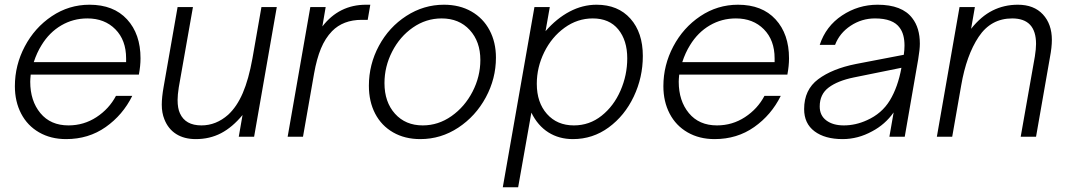

<svg xmlns="http://www.w3.org/2000/svg" viewBox="-20 -579 4522 813"><path d="M43 -214Q43 -303 85 -382.5Q127 -462 199.5 -510.5Q272 -559 359 -559Q461 -559 518 -497Q575 -435 575 -332Q575 -300 568 -263H110Q108 -243 108 -233Q108 -152 151 -100Q194 -48 270 -48Q335 -48 388.5 -83Q442 -118 471 -173H540Q500 -92 427.5 -41Q355 10 260 10Q195 10 145.5 -18.5Q96 -47 69.5 -98Q43 -149 43 -214ZM514 -316V-332Q514 -409 468.5 -455Q423 -501 350 -501Q290 -501 239.5 -471.5Q189 -442 156 -388Q136 -356 123 -316Z M676 -74Q665 -101 665 -136Q665 -167 673 -212L732 -549H797L737 -209Q732 -177 732 -156Q732 -120 742 -99Q765 -48 833 -48Q895 -48 946 -93Q983 -127 1008 -185Q1033 -243 1049 -332L1087 -549H1152L1056 0H991L1007 -92Q964 -40 916 -15Q868 10 809 10Q760 10 726 -11.5Q692 -33 676 -74Z M1548 -559 1537 -495H1512Q1433 -495 1386 -447Q1357 -417 1339 -373.5Q1321 -330 1310 -268L1263 0H1198L1294 -549H1359L1345 -467Q1416 -559 1530 -559Z M1542 -216Q1542 -306 1584.5 -385Q1627 -464 1700.5 -511.5Q1774 -559 1860 -559Q1926 -559 1976 -530.5Q2026 -502 2053 -451Q2080 -400 2080 -335Q2080 -246 2037 -166.5Q1994 -87 1920.5 -38.5Q1847 10 1760 10Q1694 10 1644.5 -18.5Q1595 -47 1568.5 -98Q1542 -149 1542 -216ZM2014 -325Q2014 -403 1969 -452Q1924 -501 1850 -501Q1784 -501 1728.5 -462.5Q1673 -424 1640.5 -360.5Q1608 -297 1608 -227Q1608 -147 1652.5 -97.5Q1697 -48 1770 -48Q1836 -48 1892 -87.5Q1948 -127 1981 -191Q2014 -255 2014 -325Z M2109 214 2243 -549H2308L2290 -447Q2337 -501 2392 -530Q2447 -559 2506 -559Q2597 -559 2649.5 -500Q2702 -441 2702 -342Q2702 -251 2663.5 -170Q2625 -89 2557.5 -39.5Q2490 10 2406 10Q2347 10 2302 -18.5Q2257 -47 2230 -102L2174 214ZM2636 -332Q2636 -408 2598 -454.5Q2560 -501 2490 -501Q2425 -501 2370.5 -461.5Q2316 -422 2284.5 -358Q2253 -294 2253 -224Q2253 -145 2296 -96.5Q2339 -48 2410 -48Q2476 -48 2527.5 -89Q2579 -130 2607.5 -195.5Q2636 -261 2636 -332Z M2789 -214Q2789 -303 2831 -382.5Q2873 -462 2945.5 -510.5Q3018 -559 3105 -559Q3207 -559 3264 -497Q3321 -435 3321 -332Q3321 -300 3314 -263H2856Q2854 -243 2854 -233Q2854 -152 2897 -100Q2940 -48 3016 -48Q3081 -48 3134.5 -83Q3188 -118 3217 -173H3286Q3246 -92 3173.5 -41Q3101 10 3006 10Q2941 10 2891.5 -18.5Q2842 -47 2815.5 -98Q2789 -149 2789 -214ZM3260 -316V-332Q3260 -409 3214.5 -455Q3169 -501 3096 -501Q3036 -501 2985.5 -471.5Q2935 -442 2902 -388Q2882 -356 2869 -316Z M3385 -117Q3385 -199 3444.5 -243.5Q3504 -288 3604 -308L3807 -347Q3810 -368 3810 -386Q3810 -434 3790 -461Q3762 -501 3685 -501Q3629 -501 3582 -470Q3535 -439 3516 -389H3451Q3477 -468 3545.5 -513.5Q3614 -559 3696 -559Q3800 -559 3843 -502Q3875 -461 3875 -394Q3875 -370 3868 -328L3811 0H3746L3764 -103Q3728 -52 3673 -23Q3613 10 3548 10Q3473 10 3429 -23Q3385 -56 3385 -117ZM3651 -70Q3714 -98 3748 -154Q3782 -210 3797 -292L3595 -251Q3527 -237 3489 -208.5Q3451 -180 3451 -128Q3451 -90 3479 -69Q3507 -48 3553 -48Q3603 -48 3651 -70Z M3947 0 4043 -549H4108L4092 -457Q4134 -510 4183 -534.5Q4232 -559 4290 -559Q4358 -559 4396 -518Q4434 -477 4434 -410Q4434 -379 4426 -337L4367 0H4302L4362 -340Q4367 -372 4367 -393Q4367 -501 4266 -501Q4176 -501 4124 -423Q4072 -345 4050 -217L4012 0Z"/></svg>

Font: Open Sauce One Light Italic
Style: Regular
Weight: 300
Italic angle: -10°
Designer: Alfredo Marco Pradil
Foundry: Creative Sauce Fz LLC
Version: Version 1.477